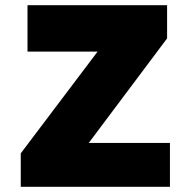

<svg xmlns="http://www.w3.org/2000/svg" viewBox="-20 -720 734 740"><path d="M60 0V-129L356 -521H86V-700H624V-572L322 -169H635V0Z"/></svg>

Font: Lexend Deca ExtraBold
Style: Regular
Weight: 800
Designer: Bonnie Shaver-Troup, Thomas Jockin
Foundry: Lexend
Version: Version 1.008; ttfautohint (v1.8.4.7-5d5b)